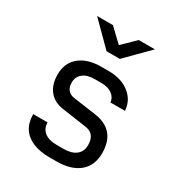

<svg xmlns="http://www.w3.org/2000/svg" viewBox="-185 -909 971 1041"><g transform="rotate(30 300.0 -388.5)"><path d="M278 8Q217 8 173.5 -10.5Q130 -29 107.5 -64.5Q85 -100 85 -151H175Q175 -113 202 -91.5Q229 -70 278 -70H322Q372 -70 399.5 -92Q427 -114 427 -154Q427 -190 411 -210Q395 -230 362 -234L210 -256Q154 -264 123 -302.5Q92 -341 92 -404Q92 -476 141.5 -517Q191 -558 278 -558H322Q402 -558 452.5 -518.5Q503 -479 507 -415H416Q414 -444 388.5 -463Q363 -482 322 -482H278Q232 -482 206 -461Q180 -440 180 -404Q180 -376 193.5 -359Q207 -342 233 -338L375 -318Q445 -308 480 -267Q515 -226 515 -154Q515 -77 464.5 -34.5Q414 8 322 8ZM259 -645 119 -785H218L300 -707L380 -785H481L342 -645Z"/></g></svg>

Font: JetBrains Mono
Style: Regular
Weight: 400
Monospace: yes
Designer: Philipp Nurullin, Konstantin Bulenkov
Foundry: JetBrains
Version: Version 2.305